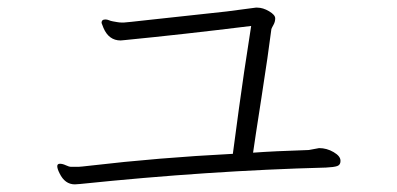

<svg xmlns="http://www.w3.org/2000/svg" viewBox="-20 -580 1040 503"><path d="M789 -187 816 -192Q836 -192 854 -181.5Q872 -171 872 -159V-158Q872 -148 863.5 -145Q855 -142 834 -141Q528 -133 190 -98L176 -97Q150 -97 136 -126Q130 -138 130 -144.5Q130 -151 137 -151Q144 -151 152.5 -147Q161 -143 166 -143Q166 -143 186 -143Q190 -143 216 -146Q395 -167 590 -177Q595 -214 606 -296Q617 -378 638 -512Q460 -490 307 -475L296 -474Q265 -474 251 -507Q246 -519 246 -520Q246 -529 256 -529Q261 -529 265.5 -527Q270 -525 276 -524Q282 -523 287.5 -522Q293 -521 298 -521H305Q309 -521 371.5 -528Q434 -535 482 -540Q530 -545 574 -550L650 -560H654Q669 -560 685 -550.5Q701 -541 701 -532Q701 -523 696.5 -515Q692 -507 691 -504Q683 -440 665 -324.5Q647 -209 643 -180Q695 -184 789 -187Z"/></svg>

Font: LXGW WenKai Light
Style: Regular
Weight: 300
Designer: LXGW / Fontworks Inc.
Foundry: LXGW / Fontworks Inc.
Version: Version 1.501; October 10, 2024